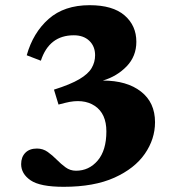

<svg xmlns="http://www.w3.org/2000/svg" viewBox="-20 -705 690 740"><path d="M205.5 -302 188 -359.5Q251.5 -379.5 285.8 -399.8Q320 -420 333.2 -442.8Q346.5 -465.5 346.5 -492Q346.5 -526.5 324.2 -547.8Q302 -569 264.5 -569Q169.5 -569 137.5 -471L83 -492Q107.5 -579 167.5 -632Q227.5 -685 325.5 -685Q414.5 -685 460 -645.8Q505.5 -606.5 505.5 -544Q505.5 -488 468 -449.2Q430.5 -410.5 376.5 -394.5Q469 -394.5 523.2 -352.2Q577.5 -310 577.5 -234Q577.5 -169 538.2 -112.2Q499 -55.5 420.8 -20.2Q342.5 15 225.5 15Q134.5 15 98 -10Q61.5 -35 61.5 -72.5Q61.5 -99.5 77.5 -116Q93.5 -132.5 122.5 -132.5Q145.5 -132.5 163.8 -119.5Q182 -106.5 198.5 -89.8Q215 -73 232.8 -60Q250.5 -47 273 -47Q323 -47 356.5 -86.2Q390 -125.5 390 -198.5Q390 -267 345.5 -296.8Q301 -326.5 231 -308.5Z"/></svg>

Font: Newsreader 16pt ExtraBold
Style: Regular
Weight: 800
Designer: Hugues Gentile
Foundry: Production Type
Version: Version 1.003; ttfautohint (v1.8.3)